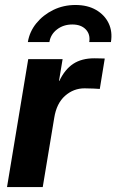

<svg xmlns="http://www.w3.org/2000/svg" viewBox="-20 -754 469 774"><path d="M8.3 0 93.8 -515.6H232.4L217.8 -427.7H219.2Q241.2 -474.1 275.1 -496.6Q309.1 -519 360.4 -519Q373 -519 383.5 -518.6Q394 -518.1 402.3 -518.1L382.3 -395.5Q374.5 -396 356.7 -397Q338.9 -397.9 320.8 -397.9Q276.4 -397.9 242.2 -367.7Q208 -337.4 198.7 -279.3L152.3 0ZM284.2 -733.9Q333 -733.9 367.4 -713.9Q401.9 -693.8 418 -660.2Q434.1 -626.5 427.2 -584.5H339.8Q344.7 -615.7 325.7 -635.5Q306.6 -655.3 271.5 -655.3Q235.8 -655.3 210 -635.5Q184.1 -615.7 179.2 -584.5H92.3Q99.1 -626.5 126.5 -660.2Q153.8 -693.8 194.8 -713.9Q235.8 -733.9 284.2 -733.9Z"/></svg>

Font: Inter Display
Style: Bold Italic
Weight: 700
Italic angle: -9.39999°
Designer: Rasmus Andersson
Foundry: rsms
Version: Version 4.000;git-a52131595